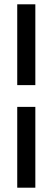

<svg xmlns="http://www.w3.org/2000/svg" viewBox="-20 -720 244 891"><path d="M60 -700H144V-325H60ZM60 -224H144V151H60Z"/></svg>

Font: Urbanist Medium
Style: Regular
Weight: 500
Designer: Corey Hu
Foundry: Corey Hu
Version: Version 1.321; ttfautohint (v1.8.4.7-5d5b)